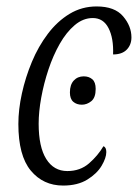

<svg xmlns="http://www.w3.org/2000/svg" viewBox="-20 -566 428 596"><path d="M176 10Q114 10 75.5 -36.5Q37 -83 37 -181Q37 -226 48 -276Q59 -326 79 -374Q99 -422 128.5 -461Q158 -500 196 -523Q234 -546 280 -546Q336 -546 362 -515.5Q388 -485 388 -450Q388 -427 373.5 -412Q359 -397 331 -397Q333 -447 317 -478.5Q301 -510 268 -510Q238 -510 212 -488Q186 -466 165.5 -430Q145 -394 130.5 -350.5Q116 -307 108 -263Q100 -219 100 -182Q100 -110 123.5 -72.5Q147 -35 189 -35Q229 -35 256.5 -59Q284 -83 301 -112Q310 -109 310 -94Q310 -76 295.5 -51.5Q281 -27 251 -8.5Q221 10 176 10ZM234 -241Q218 -241 207.5 -250Q197 -259 197 -279Q197 -303 209 -316Q221 -329 240 -329Q256 -329 266.5 -320Q277 -311 277 -290Q277 -263 263.5 -252Q250 -241 234 -241Z"/></svg>

Font: Noto Serif ExtraCondensed Light
Style: Italic
Weight: 300
Width: 2
Italic angle: -12°
Designer: Monotype Design Team
Foundry: Monotype Imaging Inc.
Version: Version 2.014; ttfautohint (v1.8.4.7-5d5b)